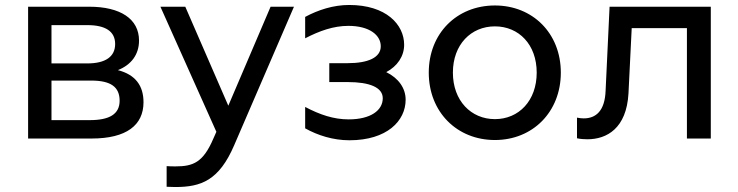

<svg xmlns="http://www.w3.org/2000/svg" viewBox="-20 -557 2969 772"><path d="M93 0H348C489 0 557 -54 557 -146C557 -213 524 -257 454 -275C507 -296 539 -337 539 -394C539 -481 464 -530 339 -530H93ZM341 -74H187V-233H347C426 -233 461 -207 461 -152C461 -98 420 -74 341 -74ZM331 -302H187V-456H331C404 -456 443 -431 443 -380C443 -329 404 -302 331 -302Z M650 111V194C662 194 674 195 685 195C788 195 861 169 922 26L1162 -530H1068L898 -132L725 -530H625L850 -27L838 0C797 96 757 112 686 112C675 112 663 112 650 111Z M1385 7C1536 7 1611 -71 1611 -156C1611 -203 1582 -243 1533 -267C1578 -291 1605 -331 1605 -377C1605 -458 1533 -537 1384 -537C1320 -537 1259 -517 1207 -489V-403C1265 -433 1321 -453 1381 -453C1465 -453 1511 -416 1511 -371C1511 -326 1461 -303 1378 -303H1304V-227H1379C1465 -227 1519 -206 1519 -162C1519 -113 1470 -77 1382 -77C1321 -77 1266 -96 1207 -127V-41C1257 -13 1319 7 1385 7Z M1970 6C2122 6 2235 -107 2235 -265C2235 -423 2122 -535 1970 -535C1817 -535 1704 -423 1704 -265C1704 -107 1817 6 1970 6ZM1970 -78C1874 -78 1801 -152 1801 -265C1801 -378 1874 -451 1970 -451C2066 -451 2138 -378 2138 -265C2138 -152 2066 -78 1970 -78Z M2742 0H2838V-530H2431L2415 -192C2412 -111 2376 -81 2327 -81C2319 -81 2309 -82 2300 -84V-1C2314 2 2328 3 2342 3C2420 3 2499 -41 2507 -181L2520 -444H2742Z"/></svg>

Font: Chess Sans Medium
Style: Regular
Weight: 500
Designer: Wolf Bōese
Foundry: Wolf Bōese
Version: Version 7.223;Glyphs 3.3 (3306)